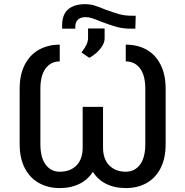

<svg xmlns="http://www.w3.org/2000/svg" viewBox="-20 -911 908 940"><path d="M644.5 -834 642.6 -770.5H623Q582 -770.5 549.3 -779.8Q516.6 -789.1 472.7 -805.7Q445.3 -817.4 429.7 -822.3Q414.1 -827.1 398.4 -827.1Q376 -827.1 362.3 -815.4Q348.6 -803.7 348.6 -779.3V-770.5H284.2V-787.1Q284.2 -839.8 313.5 -865.2Q342.8 -890.6 397.5 -890.6Q420.9 -890.6 441.9 -884.3Q462.9 -877.9 493.2 -865.2Q532.2 -850.6 561 -842.3Q589.8 -834 626 -834ZM411.1 -725.6V-771.5H492.2V-722.7Q492.2 -705.1 481 -686.5Q469.7 -668 452.1 -652.3Q434.6 -636.7 417 -627.9L378.9 -654.3Q395.5 -675.8 403.3 -692.4Q411.1 -709 411.1 -725.6ZM177.7 -475.6V-206.1Q177.7 -139.6 203.6 -105Q229.5 -70.3 272.5 -70.3Q324.2 -70.3 354.5 -101.1Q384.8 -131.8 384.8 -189.5V-387.7H465.8V-189.5Q465.8 -125 440.9 -80.1Q416 -35.2 372.6 -12.7Q329.1 9.8 272.5 9.8Q215.8 9.8 171.4 -14.6Q127 -39.1 101.6 -87.4Q76.2 -135.7 76.2 -206.1V-475.6Q76.2 -545.9 101.6 -594.7Q127 -643.6 171.4 -668Q215.8 -692.4 272.5 -692.4V-610.4Q229.5 -610.4 203.6 -576.2Q177.7 -542 177.7 -475.6ZM791 -475.6V-206.1Q791 -135.7 766.1 -87.4Q741.2 -39.1 697.3 -14.6Q653.3 9.8 595.7 9.8Q539.1 9.8 496.1 -12.7Q453.1 -35.2 428.7 -80.1Q404.3 -125 404.3 -189.5V-387.7H484.4V-189.5Q484.4 -131.8 515.1 -101.1Q545.9 -70.3 595.7 -70.3Q639.6 -70.3 665.5 -105Q691.4 -139.6 691.4 -206.1V-475.6Q691.4 -542 665.5 -576.2Q639.6 -610.4 595.7 -610.4V-692.4Q653.3 -692.4 697.3 -668Q741.2 -643.6 766.1 -594.7Q791 -545.9 791 -475.6Z"/></svg>

Font: WEMIX Pretendard Variable
Style: Regular
Weight: 400
Designer: Base glyphs from Inter by Rasmus Andersson; Hangeul glyphs from Noto Sans CJK(Source Han Sans) by Jang Soo-young and Kan
Foundry: Kil Hyung-jin
Version: Version 1.000;Glyphs 3.2 (3208)